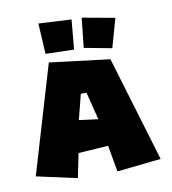

<svg xmlns="http://www.w3.org/2000/svg" viewBox="-74 -717 687 765"><g transform="rotate(-10 269.5 -334.5)"><path d="M293 -525 306 -645 438 -621 405 -504ZM132 -652 139 -528 254 -525 265 -645ZM224 -245 250 -347H273L301 -235ZM16 -54 180 -18 200 -116 321 -124 340 -17 518 -36 390 -462 146 -492Z"/></g></svg>

Font: Super Mario
Style: Regular
Weight: 400
Version: Version 1.0